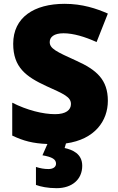

<svg xmlns="http://www.w3.org/2000/svg" viewBox="-20 -744 617 1004"><path d="M410 123C410 59 358 39 318 30L325 6C477 -15 544 -113 544 -217C544 -328 484 -379 380 -426C274 -474 240 -490 240 -524C240 -550 262 -570 312 -570C363 -570 424 -552 485 -524L544 -673C485 -699 411 -724 318 -724C158 -724 49 -653 49 -515C49 -392 116 -343 222 -294C315 -252 351 -237 351 -200C351 -169 325 -147 268 -147C204 -147 121 -168 44 -207V-35C103 -7 152 6 228 9L202 68C253 77 273 89 273 112C273 129 258 140 233 140C211 140 190 136 168 129V223C192 232 230 240 276 240C357 240 410 194 410 123Z"/></svg>

Font: Noto Sans Malayalam Black
Style: Regular
Weight: 900
Designer: Jelle Bosma - Monotype Design Team
Foundry: Monotype Imaging Inc.
Version: Version 2.104